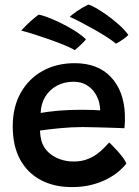

<svg xmlns="http://www.w3.org/2000/svg" viewBox="-20 -804 594 822"><path d="M521 -104Q510 -89 489.8 -71.5Q469.5 -54 440.5 -38.5Q411.5 -23 373.2 -13Q335 -3 287.5 -3Q212 -3 155 -33Q98 -63 66.2 -121Q34.5 -179 34.5 -263.5Q34.5 -345.5 68.5 -406.2Q102.5 -467 162.2 -500.2Q222 -533.5 300 -533.5Q398 -533.5 453.8 -475.2Q509.5 -417 514.5 -317.5Q515 -301 514.8 -286.2Q514.5 -271.5 512.5 -255Q505.5 -255.5 483.8 -256.2Q462 -257 433.8 -257.8Q405.5 -258.5 378.5 -259.2Q351.5 -260 334 -260Q286 -260 237 -255.2Q188 -250.5 151 -245Q151.5 -233 153.2 -221.8Q155 -210.5 157.5 -200.5Q165.5 -173 186 -153.2Q206.5 -133.5 235 -123Q263.5 -112.5 295 -112.5Q327.5 -112.5 352.2 -121.8Q377 -131 395.5 -144.8Q414 -158.5 426.5 -172Q439 -185.5 447.5 -194Q450.5 -191.5 460.2 -181.8Q470 -172 482.2 -158.5Q494.5 -145 505.2 -130.8Q516 -116.5 521 -104ZM154 -320.5Q185.5 -326 229 -330Q272.5 -334 328.5 -334Q358 -334 379 -333.2Q400 -332.5 409 -331.5Q409 -346 405 -362.5Q400 -385 386.5 -405.8Q373 -426.5 350.2 -440.2Q327.5 -454 294.5 -454Q255 -454 223.5 -437Q192 -420 173.8 -390Q155.5 -360 154 -320.5ZM145 -741Q155.5 -740.5 180.2 -731.5Q205 -722.5 236.2 -707.5Q267.5 -692.5 297.2 -674Q327 -655.5 348 -636Q344 -630 333.8 -619.8Q323.5 -609.5 313.8 -600.8Q304 -592 300 -589.5Q283.5 -599.5 254.8 -611.2Q226 -623 192.5 -634.8Q159 -646.5 127 -656.8Q95 -667 71 -673Q75.5 -678.5 87 -690.2Q98.5 -702 114 -715.8Q129.5 -729.5 145 -741ZM358.5 -784.5Q369 -782 390.2 -770Q411.5 -758 437.2 -739.8Q463 -721.5 487.8 -699.5Q512.5 -677.5 529.5 -654.5Q522 -646.5 511 -638.5Q500 -630.5 490.2 -624.5Q480.5 -618.5 476.5 -617Q462 -629.5 437.8 -645Q413.5 -660.5 385 -676.8Q356.5 -693 328.8 -707.5Q301 -722 278.5 -732Q286 -739.5 309 -755.8Q332 -772 358.5 -784.5Z"/></svg>

Font: Grandstander Thin Medium
Style: Regular
Weight: 500
Version: Version 1.200